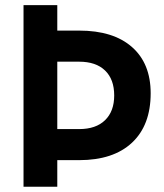

<svg xmlns="http://www.w3.org/2000/svg" viewBox="-20 -713 626 733"><path d="M69.8 0V-693.4H198.7V-596.2H282.2Q412.6 -596.2 483.9 -533.4Q555.2 -470.7 555.2 -356.9Q555.2 -234.9 483.9 -168.2Q412.6 -101.6 282.2 -101.6H198.7V0ZM198.7 -220.2H282.2Q346.2 -220.2 381.1 -254.2Q416 -288.1 416 -348.6Q416 -410.2 381.1 -443.8Q346.2 -477.5 282.2 -477.5H198.7Z"/></svg>

Font: CaskaydiaMono NF
Style: Bold
Weight: 700
Designer: Aaron Bell
Foundry: Saja Typeworks
Version: Version 2111.001; ttfautohint (v1.8.4);Nerd Fonts 3.1.1